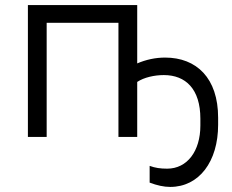

<svg xmlns="http://www.w3.org/2000/svg" viewBox="-20 -540 915 757"><path d="M90 0H164V-450H447V0H521V-217C548 -235 589 -244 626 -244C712 -244 770 -189 770 -72V-45C770 56 718 125 639 125C612 125 592 122 570 114V180C599 191 626 197 651 197C765 197 840 97 840 -48V-76C840 -232 755 -313 631 -313C593 -313 556 -305 521 -290V-520H90Z"/></svg>

Font: Fixel Display Regular
Style: Regular
Weight: 400
Designer: AlfaBravo + MacPaw
Foundry: Kyrylo Tkachov, Marchela Mozhyna, Serhii Makarenko, Maria Weinstein, Zakhar Kryvoshyya
Version: Version 1.211